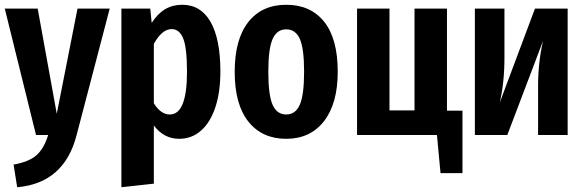

<svg xmlns="http://www.w3.org/2000/svg" viewBox="-22 -566 2451 805"><path d="M299 1Q247 202 50 219L35 124Q98 113 130 85.5Q162 58 180 0H129L-2 -530H136L216 -89L303 -530H438Z M902 -266Q902 -180 881 -116.5Q860 -53 821 -18.5Q782 16 729 16Q665 16 623 -40V204L487 219V-530H608L614 -470Q639 -509 670.5 -527.5Q702 -546 742 -546Q820 -546 861 -474Q902 -402 902 -266ZM762 -265Q762 -366 746 -405Q730 -444 698 -444Q657 -444 623 -382V-133Q652 -86 690 -86Q762 -86 762 -265Z M1394 -265Q1394 -132 1336.5 -58Q1279 16 1178 16Q1077 16 1019.5 -56Q962 -128 962 -265Q962 -401 1019 -473.5Q1076 -546 1178 -546Q1280 -546 1337 -475Q1394 -404 1394 -265ZM1103 -265Q1103 -167 1121 -126.5Q1139 -86 1178 -86Q1217 -86 1235 -127Q1253 -168 1253 -265Q1253 -363 1235 -403Q1217 -443 1178 -443Q1139 -443 1121 -402.5Q1103 -362 1103 -265Z M1917 -102V160H1825L1810 0H1475V-530H1611V-103H1716V-530H1852V-102Z M2358 0H2234V-205Q2234 -305 2255 -395L2105 0H1969V-530H2093V-324Q2093 -219 2073 -135L2221 -530H2358Z"/></svg>

Font: Fira Sans Compressed SemiBold
Style: Regular
Weight: 600
Width: 1
Designer: bBox Type GmbH & Carrois Corporate GbR & Edenspiekermann AG
Foundry: bBox Type GmbH & Carrois Corporate GbR & Edenspiekermann AG
Version: Version 4.301